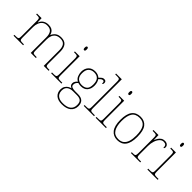

<svg xmlns="http://www.w3.org/2000/svg" viewBox="121 -1856 3191 3191"><g transform="rotate(45 1716.5 -260.0)"><path d="M38 0V-20H61Q98 -20 114 -24Q130 -28 134 -43.5Q138 -59 138 -94V-442Q138 -477 134 -492.5Q130 -508 115.5 -512Q101 -516 71 -516H54V-536H162L165 -443H170Q189 -493 229 -517.5Q269 -542 321 -542Q367 -542 395 -528Q423 -514 438.5 -491Q454 -468 461 -441H464Q480 -482 517.5 -512Q555 -542 622 -542Q702 -542 739 -495.5Q776 -449 776 -361V-94Q776 -59 780 -43.5Q784 -28 800.5 -24Q817 -20 853 -20H863V0H748V-365Q748 -439 719 -478.5Q690 -518 622 -518Q569 -518 535.5 -495.5Q502 -473 486.5 -434.5Q471 -396 471 -349V-94Q471 -59 475 -43.5Q479 -28 495 -24Q511 -20 548 -20H563V0H443V-365Q443 -438 414.5 -477.5Q386 -517 315 -517Q265 -517 232 -491.5Q199 -466 182.5 -424.5Q166 -383 166 -334V-94Q166 -59 170 -43.5Q174 -28 190.5 -24Q207 -20 243 -20H263V0Z M1038 -658Q1028 -658 1021.5 -666Q1015 -674 1015 -698Q1015 -721 1021.5 -729.5Q1028 -738 1038 -738Q1049 -738 1055 -729.5Q1061 -721 1061 -698Q1061 -674 1055 -666Q1049 -658 1038 -658ZM922 0V-20H952Q989 -20 1005 -24Q1021 -28 1025 -43.5Q1029 -59 1029 -94V-438Q1029 -475 1025 -491.5Q1021 -508 1006.5 -512Q992 -516 962 -516H944V-536H1057V-94Q1057 -59 1061 -43.5Q1065 -28 1081.5 -24Q1098 -20 1134 -20H1164V0Z M1408 240Q1317 240 1268.5 197Q1220 154 1220 80Q1220 39 1238 8.5Q1256 -22 1283.5 -40Q1311 -58 1339 -63Q1317 -70 1302 -86.5Q1287 -103 1287 -132Q1287 -161 1305 -184Q1323 -207 1335 -216Q1292 -239 1274 -282.5Q1256 -326 1256 -372Q1256 -446 1299 -494Q1342 -542 1421 -542Q1457 -542 1484 -531Q1511 -520 1529 -503Q1543 -518 1565 -537.5Q1587 -557 1616 -557Q1641 -557 1652 -544Q1663 -531 1663 -513Q1663 -476 1642 -476Q1642 -505 1636 -517Q1630 -529 1616 -529Q1594 -529 1578.5 -516.5Q1563 -504 1544 -485Q1558 -466 1568 -435Q1578 -404 1578 -364Q1578 -289 1538.5 -242.5Q1499 -196 1421 -196Q1409 -196 1387 -199Q1365 -202 1357 -206Q1340 -193 1327.5 -174Q1315 -155 1315 -126Q1315 -93 1345 -82Q1375 -71 1415 -71H1484Q1629 -71 1629 65Q1629 144 1573.5 192Q1518 240 1408 240ZM1418 -221Q1480 -221 1515 -253Q1550 -285 1550 -365Q1550 -445 1515.5 -481Q1481 -517 1418 -517Q1360 -517 1322 -481Q1284 -445 1284 -364Q1284 -290 1322 -255.5Q1360 -221 1418 -221ZM1412 215Q1507 215 1554 176.5Q1601 138 1601 66Q1601 1 1570.5 -22.5Q1540 -46 1482 -46H1391Q1331 -46 1289.5 -17Q1248 12 1248 82Q1248 117 1263.5 147.5Q1279 178 1315 196.5Q1351 215 1412 215Z M1688 0V-20H1718Q1755 -20 1771 -24Q1787 -28 1791 -43.5Q1795 -59 1795 -94V-662Q1795 -699 1791 -715.5Q1787 -732 1772.5 -736Q1758 -740 1728 -740H1688V-760H1823V-94Q1823 -59 1827 -43.5Q1831 -28 1847.5 -24Q1864 -20 1900 -20H1930V0Z M2084 -658Q2074 -658 2067.5 -666Q2061 -674 2061 -698Q2061 -721 2067.5 -729.5Q2074 -738 2084 -738Q2095 -738 2101 -729.5Q2107 -721 2107 -698Q2107 -674 2101 -666Q2095 -658 2084 -658ZM1968 0V-20H1998Q2035 -20 2051 -24Q2067 -28 2071 -43.5Q2075 -59 2075 -94V-438Q2075 -475 2071 -491.5Q2067 -508 2052.5 -512Q2038 -516 2008 -516H1990V-536H2103V-94Q2103 -59 2107 -43.5Q2111 -28 2127.5 -24Q2144 -20 2180 -20H2210V0Z M2482 10Q2389 10 2335.5 -58Q2282 -126 2282 -267Q2282 -407 2334 -474.5Q2386 -542 2487 -542Q2582 -542 2632.5 -476.5Q2683 -411 2683 -267Q2683 -126 2632 -58Q2581 10 2482 10ZM2482 -15Q2546 -15 2584 -46.5Q2622 -78 2638.5 -134.5Q2655 -191 2655 -267Q2655 -395 2614.5 -456Q2574 -517 2487 -517Q2393 -517 2351.5 -454.5Q2310 -392 2310 -267Q2310 -148 2351.5 -81.5Q2393 -15 2482 -15Z M2797 0V-20H2819Q2849 -20 2863.5 -24Q2878 -28 2882 -44.5Q2886 -61 2886 -98V-442Q2886 -477 2882 -492.5Q2878 -508 2862 -512Q2846 -516 2809 -516H2791V-536H2910L2913 -424H2915Q2927 -453 2944.5 -480.5Q2962 -508 2989 -526Q3016 -544 3054 -544Q3092 -544 3115 -524.5Q3138 -505 3138 -476Q3138 -463 3133 -453Q3128 -443 3117 -443Q3117 -487 3100 -503Q3083 -519 3049 -519Q3010 -519 2979.5 -486Q2949 -453 2931.5 -399.5Q2914 -346 2914 -284V-98Q2914 -61 2918.5 -44.5Q2923 -28 2937 -24Q2951 -20 2981 -20H3016V0Z M3300 -658Q3290 -658 3283.5 -666Q3277 -674 3277 -698Q3277 -721 3283.5 -729.5Q3290 -738 3300 -738Q3311 -738 3317 -729.5Q3323 -721 3323 -698Q3323 -674 3317 -666Q3311 -658 3300 -658ZM3184 0V-20H3214Q3251 -20 3267 -24Q3283 -28 3287 -43.5Q3291 -59 3291 -94V-438Q3291 -475 3287 -491.5Q3283 -508 3268.5 -512Q3254 -516 3224 -516H3206V-536H3319V-94Q3319 -59 3323 -43.5Q3327 -28 3343.5 -24Q3360 -20 3396 -20H3426V0Z"/></g></svg>

Font: Noto Serif Thin
Style: Regular
Weight: 100
Designer: Monotype Design Team
Foundry: Monotype Imaging Inc.
Version: Version 2.015